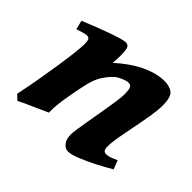

<svg xmlns="http://www.w3.org/2000/svg" viewBox="-118 -606 775 775"><g transform="rotate(45 269.5 -218.5)"><path d="M529.3 -59.6Q500 -42 464.4 -23.7Q428.7 -5.4 397.2 7.3Q365.7 20 348.1 20Q331.1 20 319.1 4.6Q307.1 -10.7 307.1 -37.1Q307.1 -47.4 311 -73.2Q314.9 -99.1 320.8 -132.8Q326.7 -166.5 332.5 -200.4Q338.4 -234.4 342.3 -262Q346.2 -289.6 346.2 -302.7Q346.2 -328.6 342 -339.1Q337.9 -349.6 323.7 -349.6Q311 -349.6 284.9 -336.7Q258.8 -323.7 232.9 -283.2Q218.3 -260.3 210.2 -227.3Q202.1 -194.3 193.8 -147Q186 -103.5 184.1 -80.8Q182.1 -58.1 182.6 -36.6Q176.3 -33.7 158.7 -25.9Q141.1 -18.1 120.4 -8.8Q99.6 0.5 82.3 8.5Q64.9 16.6 59.1 20L38.1 0Q48.3 -48.8 57.4 -100.1Q66.4 -151.4 73.5 -198Q80.6 -244.6 84.7 -280.3Q88.9 -315.9 88.9 -333Q88.9 -355.5 84 -360.6Q79.1 -365.7 70.3 -365.7Q64 -365.7 47.1 -360.8Q30.3 -356 22.9 -353L13.2 -391.6Q33.7 -400.4 62.3 -411.6Q90.8 -422.9 119.6 -433.3Q148.4 -443.8 170.7 -450.4Q192.9 -457 200.7 -457Q214.4 -457 219.5 -446.8Q224.6 -436.5 224.6 -401.9Q224.6 -391.6 224.1 -382.1Q223.6 -372.6 222.2 -360.4Q275.4 -408.7 326.9 -432.9Q378.4 -457 421.9 -457Q452.6 -457 470 -443.1Q487.3 -429.2 487.3 -381.8Q487.3 -356.4 481.2 -318.8Q475.1 -281.2 466.8 -240.7Q458.5 -200.2 452.4 -165.3Q446.3 -130.4 446.3 -109.9Q446.3 -93.3 450.7 -87.2Q455.1 -81.1 463.9 -81.1Q475.1 -81.1 485.8 -85Q496.6 -88.9 514.6 -97.2Z"/></g></svg>

Font: Gentium Book Plus
Style: Bold Italic
Weight: 700
Italic angle: -8°
Designer: Victor Gaultney, Annie Olsen, Iska Routamaa, Becca Hirsbrunner
Foundry: SIL International
Version: Version 6.101